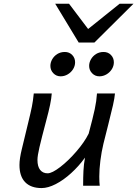

<svg xmlns="http://www.w3.org/2000/svg" viewBox="-20 -983 727 1016"><path d="M429.7 -148.9Q397 -103.5 356.4 -66.7Q315.9 -29.8 274.9 -8.8Q233.9 12.2 200.2 12.2Q143.6 12.2 113.3 -18.8Q83 -49.8 83 -109.9Q83 -143.1 95.2 -192.9L129.4 -334.5Q142.6 -388.2 148.7 -418.5Q154.8 -448.7 158.7 -488.3H253.9Q252 -461.9 245.1 -428.7Q238.3 -395.5 224.1 -342.8Q199.7 -251 189 -204.8Q178.2 -158.7 178.2 -136.7Q178.2 -101.6 192.6 -83.7Q207 -65.9 231.9 -65.9Q255.4 -65.9 298.6 -99.1Q341.8 -132.3 384.5 -181.9Q427.2 -231.4 449.2 -275.9Q472.2 -361.8 481.4 -405.3Q490.7 -448.7 493.2 -488.3H588.4Q586.4 -464.4 577.9 -426.5Q569.3 -388.7 552.7 -323.2Q537.1 -263.2 527.3 -222.2Q517.1 -179.7 511.2 -133.3Q505.4 -86.9 505.4 -48.8Q505.4 -17.6 507.8 0H419.9Q419.9 -45.4 421.6 -79.3Q423.3 -113.3 429.7 -148.9ZM505.9 -579.1Q482.9 -579.1 467.3 -595.5Q451.7 -611.8 451.7 -634.3Q451.7 -652.3 461.4 -669.4Q471.2 -686.5 488.5 -697.3Q505.9 -708 528.3 -708Q551.8 -708 567.1 -692.1Q582.5 -676.3 582.5 -653.3Q582.5 -634.3 572 -617.2Q561.5 -600.1 543.7 -589.6Q525.9 -579.1 505.9 -579.1ZM300.8 -579.1Q277.8 -579.1 262.2 -595.5Q246.6 -611.8 246.6 -634.3Q246.6 -652.3 256.3 -669.4Q266.1 -686.5 283.4 -697.3Q300.8 -708 323.2 -708Q346.7 -708 362.1 -692.1Q377.4 -676.3 377.4 -653.3Q377.4 -634.3 366.9 -617.2Q356.4 -600.1 338.6 -589.6Q320.8 -579.1 300.8 -579.1ZM686.5 -963.4 479.5 -757.8H396.5L272 -963.4H345.2L446.3 -829.6L613.3 -963.4Z"/></svg>

Font: Lesson One
Style: Italic
Weight: 400
Italic angle: -14°
Designer: But Ko, Victor Gaultney, Annie Olsen, Julie Remington, Don Collingsworth, Eric Hays, Becca Hirsbrunner
Version: Version 1.100